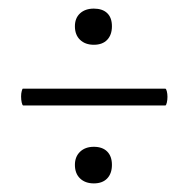

<svg xmlns="http://www.w3.org/2000/svg" viewBox="-20 -415 438 446"><path d="M29 -191Q29 -198 30.5 -203.5Q32 -209 33 -209H364Q366 -209 367.5 -203Q369 -197 369 -190Q369 -183 367.5 -176.5Q366 -170 364 -170H34Q32 -170 30.5 -176.5Q29 -183 29 -191ZM154 -32Q154 -51 166 -62.5Q178 -74 198 -74Q218 -74 229 -63Q240 -52 240 -32Q240 -12 229 -0.5Q218 11 198 11Q178 11 166 -0.5Q154 -12 154 -32ZM154 -354Q154 -373 166 -384Q178 -395 198 -395Q218 -395 229 -384.5Q240 -374 240 -354Q240 -334 229 -322.5Q218 -311 198 -311Q178 -311 166 -322.5Q154 -334 154 -354Z"/></svg>

Font: Cormorant
Style: Regular
Weight: 400
Designer: Christian Thalmann (Catharsis Fonts)
Foundry: Catharsis Fonts
Version: Version 4.000